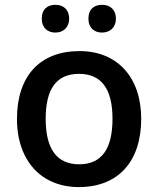

<svg xmlns="http://www.w3.org/2000/svg" viewBox="-20 -760 651 790"><path d="M151.9 -683.1C151.9 -644.5 176.8 -626 208 -626C241.7 -626 264.6 -648.4 264.6 -683.1C264.6 -718.8 242.7 -740.2 208 -740.2C176.8 -740.2 151.9 -723.6 151.9 -683.1ZM343.8 -683.1C343.8 -644.5 368.7 -626 399.9 -626C433.1 -626 457 -647.9 457 -683.1C457 -718.8 434.6 -740.2 399.9 -740.2C368.7 -740.2 343.8 -723.6 343.8 -683.1ZM561 -271C561 -441.4 463.4 -549.8 307.1 -549.8C143.6 -549.8 49.8 -446.3 49.8 -271C49.8 -214.8 60.1 -165 81.1 -122.6C122.6 -37.1 203.1 9.8 304.2 9.8C465.8 9.8 561 -94.7 561 -271ZM168 -271C168 -390.1 209 -456.1 305.2 -456.1C397 -456.1 442.9 -394.5 442.9 -271C442.9 -146.5 397.5 -84 306.2 -84C213.9 -84 168 -146.5 168 -271Z"/></svg>

Font: Open Sans 600
Style: Regular
Weight: 600
Foundry: Ascender Corporation
Version: Version 1.100;PS 001.100;hotconv 1.0.88;makeotf.lib2.5.64775